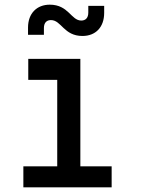

<svg xmlns="http://www.w3.org/2000/svg" viewBox="-20 -802 640 822"><path d="M333 -648C389 -648 426 -685 426 -747V-777H358V-748C358 -725 346 -714 328 -714C284 -714 274 -782 193 -782C138 -782 100 -745 100 -684V-653H168V-682C168 -705 180 -716 198 -716C243 -716 253 -648 333 -648ZM458 0V-90H324V-550H101V-460H225V-90H80V0Z"/></svg>

Font: Tekne LDO Medium
Style: Regular
Weight: 500
Monospace: yes
Designer: Alessio Laiso, Mario Rullo, Paolo Rosset
Foundry: Alessio Laiso
Version: Version 1.000;hotconv 1.0.109;makeotfexe 2.5.65596